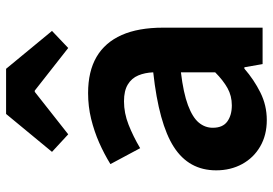

<svg xmlns="http://www.w3.org/2000/svg" viewBox="-153 -730 897 631"><g transform="rotate(-90 295.5 -414.5)"><path d="M216.4 13.8Q166.9 13.8 129.6 -7.9Q92.4 -29.5 71.8 -67.2Q51.2 -105 51.2 -152.6Q51.2 -242.2 127.9 -291.6Q204.7 -341 373.3 -359.4Q372.2 -386.8 363.1 -408.6Q354 -430.4 333.4 -442.9Q312.8 -455.5 278.1 -455.5Q239.3 -455.5 201.3 -440.5Q163.3 -425.6 124 -402.4L71.7 -500.1Q105.1 -520.7 142.2 -537.1Q179.3 -553.4 220.3 -563.5Q261.3 -573.5 305.1 -573.5Q376.4 -573.5 424 -545.7Q471.6 -517.8 495.9 -463Q520.1 -408.3 520.1 -327V0H400.4L389.9 -59.9H385.4Q349.3 -28.4 307 -7.3Q264.8 13.8 216.4 13.8ZM264.7 -101.1Q296.1 -101.1 321.6 -115.4Q347.1 -129.7 373.3 -155.8V-268.4Q305.4 -260.3 265.2 -245.2Q225 -230.1 208.1 -209.7Q191.1 -189.3 191.1 -163.8Q191.1 -130.8 211.7 -116Q232.3 -101.1 264.7 -101.1ZM111.9 -692.1 236.5 -843H384.9L509.4 -692.1L453.3 -638.8L313.2 -748.8H309.2L169.6 -638.8Z"/></g></svg>

Font: Noto Sans TC Thin
Style: Regular
Weight: 100
Designer: Ryoko NISHIZUKA 西塚涼子 (kana, bopomofo & ideographs); Paul D. Hunt (Latin, Greek & Cyrillic); Sandoll Communications 산돌커뮤니
Foundry: Adobe
Version: Version 2.004-H2;hotconv 1.0.118;makeotfexe 2.5.65603